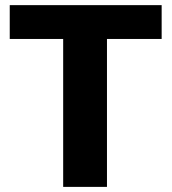

<svg xmlns="http://www.w3.org/2000/svg" viewBox="-20 -731 671 751"><path d="M612.3 -710.9V-578.6H398.4V0H227.1V-578.6H18.1V-710.9Z"/></svg>

Font: Vazirmatn RD Black
Style: Regular
Weight: 900
Designer: Saber Rastikerdar
Foundry: Saber Rastikerdar
Version: Version 32.102